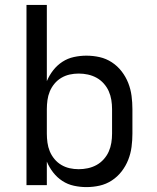

<svg xmlns="http://www.w3.org/2000/svg" viewBox="-20 -755 640 783"><path d="M332 8Q307 8 281.5 2.5Q256 -3 234.5 -17Q213 -31 197 -51.5Q181 -72 171 -96V0H88V-735H171V-424Q181 -448 197 -468.5Q213 -489 234.5 -503Q256 -517 281.5 -522.5Q307 -528 332 -528Q360 -528 386.5 -522Q413 -516 436 -501Q459 -486 476 -464Q493 -442 503 -416.5Q513 -391 516.5 -364Q520 -337 520 -310V-210Q520 -183 516.5 -156Q513 -129 503 -103.5Q493 -78 476 -56Q459 -34 436 -19Q413 -4 386.5 2Q360 8 332 8ZM301 -65Q320 -65 338.5 -69Q357 -73 373.5 -82Q390 -91 403 -105.5Q416 -120 423.5 -137Q431 -154 434 -172.5Q437 -191 437 -210V-310Q437 -329 434 -347.5Q431 -366 423.5 -383Q416 -400 403 -414.5Q390 -429 373.5 -438Q357 -447 338.5 -451Q320 -455 301 -455Q282 -455 264 -451Q246 -447 230 -437.5Q214 -428 202 -413.5Q190 -399 183 -382Q176 -365 173.5 -346.5Q171 -328 171 -310V-210Q171 -192 173.5 -173.5Q176 -155 183 -138Q190 -121 202 -106.5Q214 -92 230 -82.5Q246 -73 264 -69Q282 -65 301 -65Z"/></svg>

Font: Iosevka SS04 Extended
Style: Regular
Weight: 400
Width: 7
Monospace: yes
Designer: Belleve Invis
Foundry: Belleve Invis
Version: Version 19.0.0; ttfautohint (v1.8.4)